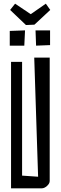

<svg xmlns="http://www.w3.org/2000/svg" viewBox="-20 -1023 330 1043"><path d="M40 -687H100V-69L187 -63L166 -710H250V-40Q250 -26 235.5 -13Q221 0 207 0H40ZM33 -855 116 -858 112 -775H33ZM173 -858H252V-778L176 -775ZM35 -969 62 -1003 147 -946 229 -1003 253 -969 167 -889 121 -887Z"/></svg>

Font: Bahianita
Style: Regular
Weight: 400
Designer: Pablo Cosgaya & Dani Raskovsky
Foundry: Pablo Cosgaya & Dani Raskovsky
Version: Version 1.008